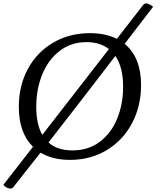

<svg xmlns="http://www.w3.org/2000/svg" viewBox="-43 -911 939 1112"><path d="M774 -417Q774 -297 722 -198Q670 -99 576 -42Q482 15 362 15Q261 15 192 -27L104 84L35 172Q28 181 18 181Q4 181 -9.5 172Q-23 163 -23 159L148 -61Q66 -141 66 -293Q66 -415 118.5 -512Q171 -609 265 -664Q359 -719 478 -719Q568 -719 634 -686L785 -881Q793 -891 803 -891Q815 -891 829 -882.5Q843 -874 843 -871L679 -657Q774 -579 774 -417ZM202 -130 588 -627Q536 -667 458 -667Q369 -667 303 -616.5Q237 -566 202 -480.5Q167 -395 167 -292Q167 -192 202 -130ZM670 -408Q670 -522 625 -587Q403 -297 238 -86Q288 -40 376 -40Q470 -40 536.5 -91Q603 -142 636.5 -226Q670 -310 670 -408Z"/></svg>

Font: Charmonman
Style: Bold
Weight: 700
Designer: Ekaluck Peanpanawate
Foundry: Cadson Demak Co.,Ltd.
Version: Version 1.000; ttfautohint (v1.6)